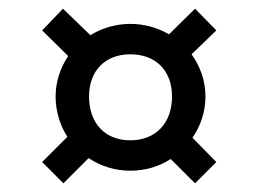

<svg xmlns="http://www.w3.org/2000/svg" viewBox="-20 -572 595 442"><path d="M280 -179C315 -179 347 -189 373 -206L429 -150L478 -199L423 -255C442 -282 453 -315 453 -350C453 -386 441 -419 421 -447L478 -502L429 -552L369 -493C343 -508 313 -517 280 -517C246 -517 214 -507 188 -491L125 -552L77 -502L137 -443C119 -416 108 -384 108 -350C108 -316 118 -284 135 -257L77 -199L126 -150L184 -208C211 -190 244 -179 280 -179ZM280 -249C222 -249 185 -288 185 -350C185 -409 222 -447 280 -447C339 -447 376 -409 376 -350C376 -288 338 -249 280 -249Z"/></svg>

Font: HB Figtree Prototype
Style: Regular
Weight: 400
Designer: Alfredo Marco Pradil
Foundry: Hanken Design Co.®
Version: Version 1.002;Glyphs 3.2 (3228)